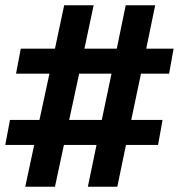

<svg xmlns="http://www.w3.org/2000/svg" viewBox="-26 -710 680 730"><path d="M70 0H183L217 -159H341L308 0H420L453 -159H575L592 -254H473L510 -430H617L634 -525H530L564 -690H452L418 -525H295L330 -690H218L183 -525H53L35 -430H162L124 -254H12L-6 -159H104ZM237 -254 275 -430H398L361 -254Z"/></svg>

Font: Ronzino Bold
Style: Italic
Weight: 700
Italic angle: -8°
Designer: Nunzio Mazzaferro
Foundry: Collletttivo
Version: Version 1.000;Glyphs 3.3 (3337)